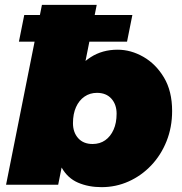

<svg xmlns="http://www.w3.org/2000/svg" viewBox="-20 -762 750 792"><path d="M5 0 153 -742H379L325 -472L276 -274L242 -110L220 0ZM399 10Q345 10 302 -8.5Q259 -27 234.5 -70.5Q210 -114 210 -188Q210 -258 226 -324Q242 -390 274 -442.5Q306 -495 354 -526Q402 -557 465 -557Q520 -557 571.5 -527.5Q623 -498 656.5 -442Q690 -386 690 -304Q690 -237 667 -179.5Q644 -122 603.5 -79.5Q563 -37 510.5 -13.5Q458 10 399 10ZM362 -168Q392 -168 414 -183.5Q436 -199 448.5 -227Q461 -255 461 -293Q461 -331 439.5 -355Q418 -379 380 -379Q351 -379 328.5 -363.5Q306 -348 293.5 -320Q281 -292 281 -254Q281 -216 302.5 -192Q324 -168 362 -168ZM58 -590 80 -700H526L504 -590Z"/></svg>

Font: Montserrat Thin Black
Style: Italic
Weight: 900
Italic angle: -11.3°
Version: Version 9.000